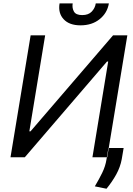

<svg xmlns="http://www.w3.org/2000/svg" viewBox="-20 -938 793 1145"><path d="M162.7 -727.3 42.6 0H127.8L618.1 -571H625.2L531.2 0H619.3L739.4 -727.3H654.2L162.1 -154.8H155L249.3 -727.3ZM551.1 -917.6H629.3Q619.7 -860.1 574 -823.5Q528.4 -786.9 460.2 -786.9Q393.1 -786.9 359.4 -823.5Q325.6 -860.1 335.2 -917.6H413.4Q409.1 -889.9 421 -869Q432.9 -848 470.2 -848Q507.5 -848 527.2 -869Q546.9 -889.9 551.1 -917.6ZM717.3 -55.4 706 11.4Q697.4 58.2 673.3 102.1Q649.1 146 615.1 187.5L545.5 173.3Q571 130.7 589.8 92Q608.7 53.3 615.1 12.8L626.4 -55.4Z"/></svg>

Font: Inter UI
Style: Italic
Weight: 400
Italic angle: -9.39999°
Designer: Rasmus Andersson
Foundry: rsms
Version: 3.2;8d6f07862